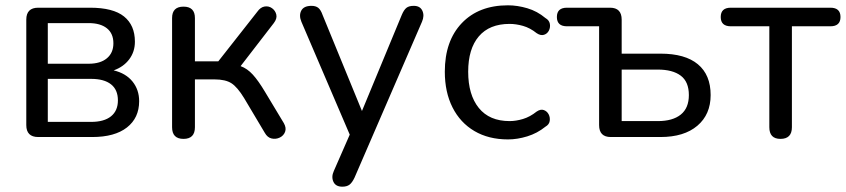

<svg xmlns="http://www.w3.org/2000/svg" viewBox="-20 -516 3185 723"><path d="M160 -57H323Q372 -57 398 -78Q424 -99 424 -138Q424 -178 398 -198.5Q372 -219 323 -219H160ZM160 -276H314Q358 -276 382.5 -296.5Q407 -317 407 -353Q407 -390 382.5 -409.5Q358 -429 314 -429H160ZM124 0Q79 0 79 -45V-442Q79 -487 124 -487H319Q406 -487 447 -454Q488 -421 488 -359Q488 -321 466.5 -292.5Q445 -264 408 -251Q454 -240 479 -209Q504 -178 504 -135Q504 -72 458 -36Q412 0 327 0Z M671 7Q628 7 628 -37V-448Q628 -491 671 -491Q714 -491 714 -448V-285H802L949 -472Q961 -489 976.5 -491.5Q992 -494 1004.5 -485Q1017 -476 1020.5 -461Q1024 -446 1011 -429L886 -267Q911 -258 932 -235Q953 -212 978 -170L1049 -52Q1059 -34 1053.5 -19.5Q1048 -5 1033.5 2Q1019 9 1003 5.5Q987 2 977 -16L899 -147Q874 -188 851.5 -202.5Q829 -217 788 -217H714V-37Q714 7 671 7Z M1269 187Q1244 187 1235.5 168.5Q1227 150 1237 128L1297 -9L1115 -434Q1105 -458 1114.5 -476Q1124 -494 1153 -494Q1169 -494 1178.5 -486.5Q1188 -479 1195 -459L1343 -98L1493 -460Q1501 -479 1510.5 -486.5Q1520 -494 1538 -494Q1562 -494 1570.5 -475.5Q1579 -457 1569 -434L1315 153Q1306 172 1296 179.5Q1286 187 1269 187Z M1893 9Q1820 9 1766.5 -22.5Q1713 -54 1684 -111.5Q1655 -169 1655 -246Q1655 -362 1719 -429Q1783 -496 1893 -496Q1928 -496 1965.5 -485Q2003 -474 2034 -448Q2048 -440 2050.5 -426.5Q2053 -413 2047 -401Q2041 -389 2028.5 -385Q2016 -381 2001 -391Q1976 -411 1949.5 -418.5Q1923 -426 1899 -426Q1823 -426 1783 -379Q1743 -332 1743 -246Q1743 -159 1783 -109.5Q1823 -60 1899 -60Q1923 -60 1949.5 -68Q1976 -76 2001 -96Q2016 -106 2028 -101.5Q2040 -97 2046 -85.5Q2052 -74 2050 -60.5Q2048 -47 2034 -39Q2003 -14 1965.5 -2.5Q1928 9 1893 9Z M2280 0Q2236 0 2236 -45V-417H2115Q2077 -417 2077 -452Q2077 -487 2115 -487H2277Q2321 -487 2321 -442V-314H2467Q2560 -314 2608 -274Q2656 -234 2656 -158Q2656 -85 2606 -42.5Q2556 0 2467 0ZM2321 -60H2457Q2513 -60 2543.5 -84.5Q2574 -109 2574 -158Q2574 -208 2543.5 -231Q2513 -254 2457 -254H2321Z M2919 7Q2877 7 2877 -37V-417H2732Q2694 -417 2694 -452Q2694 -487 2732 -487H3107Q3145 -487 3145 -452Q3145 -417 3107 -417H2962V-37Q2962 7 2919 7Z"/></svg>

Font: Chiron GoRound TC N
Style: Regular
Weight: 350
Designer: Ryoko NISHIZUKA 西塚涼子 (kana, bopomofo & ideographs); Paul D. Hunt (Latin, Greek & Cyrillic); Sandoll Communications 산돌커뮤니
Foundry: Adobe
Version: Version 1.000;hotconv 1.1.1;makeotfexe 2.6.0